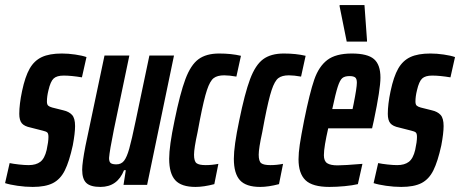

<svg xmlns="http://www.w3.org/2000/svg" viewBox="-41 -729 1814 757"><path d="M-21 -7 -3 -86Q11 -83 33.5 -80.5Q56 -78 72 -78Q101 -78 118 -91Q135 -104 143 -138Q150 -170 150 -189Q150 -203 145 -207Q140 -211 127 -214L80 -226Q55 -231 45 -243Q35 -255 35 -280Q35 -318 46 -370Q58 -427 76 -458.5Q94 -490 124 -504Q154 -518 203 -518Q228 -518 255.5 -514Q283 -510 300 -504L282 -424Q240 -431 210 -431Q183 -431 170.5 -419.5Q158 -408 150 -373Q144 -349 144 -329Q144 -317 149 -312.5Q154 -308 165 -305L209 -294Q231 -289 243 -276Q255 -263 255 -232Q255 -204 246 -156Q232 -92 214.5 -57Q197 -22 167.5 -7Q138 8 88 8Q59 8 28 3.5Q-3 -1 -21 -7Z M283 -60Q283 -87 296 -154L371 -510H469L408 -218Q391 -134 389 -106Q389 -91 395.5 -86Q402 -81 418 -81Q437 -81 448 -95Q459 -109 468.5 -142.5Q478 -176 494 -253L548 -510H645L539 0H446L455 -58H448Q422 8 355 8Q316 8 299.5 -7.5Q283 -23 283 -60Z M626 -103Q626 -153 647 -253Q669 -361 690 -417Q711 -473 741.5 -495.5Q772 -518 823 -518Q871 -518 909 -509L891 -427Q863 -432 843 -432Q816 -432 801.5 -421Q787 -410 775 -374Q763 -338 747 -256Q745 -244 742.5 -232Q740 -220 738 -208Q724 -144 724 -119Q724 -93 734 -85.5Q744 -78 770 -78Q795 -78 820 -83L804 -3Q762 8 730 8Q674 8 650 -18.5Q626 -45 626 -103Z M881 -103Q881 -153 902 -253Q924 -361 945 -417Q966 -473 996.5 -495.5Q1027 -518 1078 -518Q1126 -518 1164 -509L1146 -427Q1118 -432 1098 -432Q1071 -432 1056.5 -421Q1042 -410 1030 -374Q1018 -338 1002 -256Q1000 -244 997.5 -232Q995 -220 993 -208Q979 -144 979 -119Q979 -93 989 -85.5Q999 -78 1025 -78Q1050 -78 1075 -83L1059 -3Q1017 8 985 8Q929 8 905 -18.5Q881 -45 881 -103Z M1136 -101Q1136 -126 1141 -159.5Q1146 -193 1158 -254Q1180 -363 1198 -415Q1216 -467 1249.5 -492.5Q1283 -518 1346 -518Q1408 -518 1433.5 -496Q1459 -474 1459 -423Q1459 -378 1433 -254L1426 -223H1253Q1245 -188 1240.5 -161Q1236 -134 1236 -117Q1236 -94 1249 -85.5Q1262 -77 1290 -77Q1316 -77 1388 -83L1370 -3Q1349 2 1317.5 5Q1286 8 1258 8Q1191 8 1163.5 -18.5Q1136 -45 1136 -101ZM1349 -299 1353 -318Q1366 -383 1366 -403Q1366 -419 1359 -424Q1352 -429 1337 -429Q1318 -429 1308.5 -421Q1299 -413 1290.5 -386.5Q1282 -360 1269 -299ZM1326 -565 1298 -704V-709H1396L1406 -570V-565Z M1432 -7 1450 -86Q1464 -83 1486.5 -80.5Q1509 -78 1525 -78Q1554 -78 1571 -91Q1588 -104 1596 -138Q1603 -170 1603 -189Q1603 -203 1598 -207Q1593 -211 1580 -214L1533 -226Q1508 -231 1498 -243Q1488 -255 1488 -280Q1488 -318 1499 -370Q1511 -427 1529 -458.5Q1547 -490 1577 -504Q1607 -518 1656 -518Q1681 -518 1708.5 -514Q1736 -510 1753 -504L1735 -424Q1693 -431 1663 -431Q1636 -431 1623.5 -419.5Q1611 -408 1603 -373Q1597 -349 1597 -329Q1597 -317 1602 -312.5Q1607 -308 1618 -305L1662 -294Q1684 -289 1696 -276Q1708 -263 1708 -232Q1708 -204 1699 -156Q1685 -92 1667.5 -57Q1650 -22 1620.5 -7Q1591 8 1541 8Q1512 8 1481 3.5Q1450 -1 1432 -7Z"/></svg>

Font: Saira Ultra Condensed
Style: Bold Italic
Weight: 700
Width: 1
Italic angle: -12°
Designer: Hector Gatti with collaboration of the Omnibus-Type team
Foundry: Omnibus-Type
Version: Version 1.001; ttfautohint (v1.8)